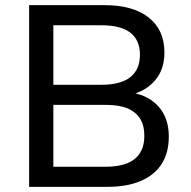

<svg xmlns="http://www.w3.org/2000/svg" viewBox="-20 -725 742 745"><path d="M93 0V-705H386Q496 -705 557 -657Q618 -609 618 -521Q618 -456 582 -413.5Q546 -371 488 -358V-366Q531 -360 564.5 -338Q598 -316 616.5 -280Q635 -244 635 -195Q635 -132 607 -88.5Q579 -45 525.5 -22.5Q472 0 397 0ZM187 -78H390Q420 -78 444.5 -83Q469 -88 486.5 -97.5Q504 -107 516 -121.5Q528 -136 534 -155Q540 -174 540 -197Q540 -223 534 -242Q528 -261 515.5 -275.5Q503 -290 485.5 -299.5Q468 -309 443.5 -313.5Q419 -318 390 -318H187ZM187 -396H373Q448 -396 485.5 -425.5Q523 -455 523 -513Q523 -569 486 -598Q449 -627 373 -627H187Z"/></svg>

Font: Nunito Sans 10pt Medium
Style: Regular
Weight: 500
Designer: Vernon Adams
Foundry: Vernon Adams
Version: Version 3.101;gftools[0.9.27]